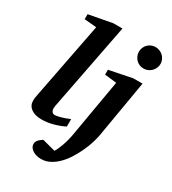

<svg xmlns="http://www.w3.org/2000/svg" viewBox="-228 -858 1080 1206"><g transform="rotate(30 312.0 -255.5)"><path d="M304.2 -28.8Q267.6 -10.3 225.3 1Q183.1 12.2 144 12.2Q94.2 12.2 66.7 -8.5Q39.1 -29.3 39.1 -64Q39.1 -72.3 39.8 -81.3Q40.5 -90.3 43 -100.1L151.9 -661.1L64 -668.9V-705.1L232.9 -736.8H298.8L175.8 -102.1Q174.3 -93.3 174.6 -84.7Q174.8 -76.2 177.7 -69.1Q180.7 -62 186.5 -57.6Q192.4 -53.2 202.1 -53.2Q213.9 -53.2 241.2 -60.3Q268.6 -67.4 304.2 -83ZM510.3 -84Q505.9 -58.6 495.4 -25.6Q484.9 7.3 469 42Q453.1 76.7 432.1 110.4Q411.1 144 385.3 170.4Q359.4 196.8 329.1 212.9Q298.8 229 264.2 229Q246.6 229 230.7 224.6Q214.8 220.2 203.1 212.4Q191.4 204.6 184.3 194.1Q177.2 183.6 177.2 170.9Q177.2 161.6 180.4 154.1Q183.6 146.5 189.2 140.1Q194.8 133.8 202.1 128.2Q209.5 122.6 218.3 117.2L313 142.1Q319.8 131.3 326.9 115.7Q334 100.1 340.6 81.8Q347.2 63.5 352.5 43.9Q357.9 24.4 361.3 5.9L435.1 -421.9L349.1 -431.2V-466.8L515.1 -500H581.1ZM617.2 -663.1Q617.2 -647 610.8 -632.8Q604.5 -618.7 593.8 -607.9Q583 -597.2 568.6 -591.1Q554.2 -585 538.1 -585Q522 -585 507.8 -591.1Q493.7 -597.2 483.4 -607.9Q473.1 -618.7 467 -632.8Q460.9 -647 460.9 -663.1Q460.9 -679.2 467 -693.4Q473.1 -707.5 483.4 -717.8Q493.7 -728 507.8 -734.1Q522 -740.2 538.1 -740.2Q554.2 -740.2 568.6 -734.1Q583 -728 593.8 -717.8Q604.5 -707.5 610.8 -693.4Q617.2 -679.2 617.2 -663.1Z"/></g></svg>

Font: Charis SIL
Style: Bold Italic
Weight: 700
Italic angle: -11°
Foundry: SIL International
Version: Version 4.112